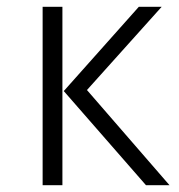

<svg xmlns="http://www.w3.org/2000/svg" viewBox="-20 -543 526 563"><path d="M163 0H105V-523H163ZM235 -279 477 0H408L167 -276L387 -523H454Z"/></svg>

Font: Fira Sans Light
Style: Regular
Weight: 300
Designer: bBox Type GmbH & Carrois Corporate GbR & Edenspiekermann AG
Foundry: bBox Type GmbH & Carrois Corporate GbR & Edenspiekermann AG
Version: Version 4.301